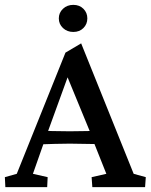

<svg xmlns="http://www.w3.org/2000/svg" viewBox="-21 -769 619 789"><path d="M1 0 -1 -41 47.9 -54.7 248 -552.7 312.5 -590.8 528.3 -54.7 578.1 -41 575.2 0H358.4L355.5 -41L416 -54.7L360.4 -194.3L349.6 -225.6L245.1 -479.5L269.5 -486.3L174.8 -225.6L164.1 -196.3L114.3 -54.7L174.8 -41L172.9 0ZM143.6 -175.8V-232.4Q162.1 -231.4 191.9 -230.5Q221.7 -229.5 265.6 -229.5Q309.6 -229.5 339.8 -230.5Q370.1 -231.4 387.7 -232.4V-176.8Q359.4 -176.8 329.1 -177.7Q298.8 -178.7 265.6 -178.7Q233.4 -178.7 204.1 -177.7Q174.8 -176.8 143.6 -175.8ZM280.3 -637.7Q254.9 -637.7 237.8 -653.8Q220.7 -669.9 220.7 -693.4Q220.7 -716.8 237.8 -732.9Q254.9 -749 280.3 -749Q305.7 -749 321.8 -732.9Q337.9 -716.8 337.9 -693.4Q337.9 -669.9 321.8 -653.8Q305.7 -637.7 280.3 -637.7Z"/></svg>

Font: Crimson Pro Medium
Style: Regular
Weight: 500
Designer: Jacques Le Bailly
Foundry: Baron von Fonthausen
Version: Version 1.003